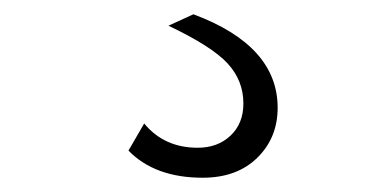

<svg xmlns="http://www.w3.org/2000/svg" viewBox="-20 -39 547 269"><path d="M251 -19Q369 25 369 112Q369 154 340.5 182Q312 210 264 210Q197 210 160 172L182 134Q210 168 257 168Q285 168 303 151Q321 134 321 106Q321 74 299 50Q277 26 216 -3Z"/></svg>

Font: Human Sans Light
Style: Regular
Weight: 300
Designer: Tim Radville
Foundry: Continuum
Version: Version 1.000;FEAKit 1.0